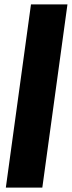

<svg xmlns="http://www.w3.org/2000/svg" viewBox="-20 -851 326 871"><path d="M6.5 0 120.5 -831H286L172 0Z"/></svg>

Font: Merriweather 72pt Black
Style: Italic
Weight: 900
Italic angle: -7.8°
Version: Version 2.101